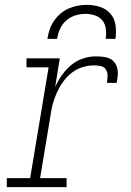

<svg xmlns="http://www.w3.org/2000/svg" viewBox="-20 -770 540 790"><path d="M8 0V-37H104L180 -493H89V-530H226L207 -412Q218 -437 234.5 -460.5Q251 -484 272.5 -502Q294 -520 320.5 -529Q347 -538 373 -538Q388 -538 403 -536.5Q418 -535 430.5 -529.5Q443 -524 451.5 -512.5Q460 -501 463 -487.5Q466 -474 464.5 -459Q463 -444 460 -429H420Q422 -443 422.5 -457.5Q423 -472 416 -483.5Q409 -495 395 -498Q381 -501 367 -501Q343 -501 319 -493.5Q295 -486 275 -470.5Q255 -455 240 -434Q225 -413 214.5 -390Q204 -367 197.5 -343.5Q191 -320 188 -296L145 -37H254V0ZM175 -610Q178 -629 184 -647.5Q190 -666 201.5 -683Q213 -700 228.5 -713.5Q244 -727 262.5 -735Q281 -743 300 -746.5Q319 -750 338 -750Q366 -750 392 -741.5Q418 -733 435 -713Q452 -693 455.5 -665.5Q459 -638 455 -610H415Q418 -630 415.5 -650.5Q413 -671 401.5 -685.5Q390 -700 371 -706.5Q352 -713 332 -713Q311 -713 290 -706.5Q269 -700 252.5 -685.5Q236 -671 227 -651Q218 -631 215 -610Z"/></svg>

Font: Iosevka Slab XLtObl
Style: Regular
Weight: 200
Italic angle: -9°
Monospace: yes
Designer: Belleve Invis
Foundry: Belleve Invis
Version: Version 11.1.1; ttfautohint (v1.8.3)